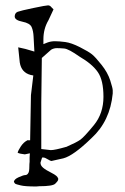

<svg xmlns="http://www.w3.org/2000/svg" viewBox="-20 -675 461 706"><path d="M131.8 -127 167 -123Q181.6 -123 222.7 -134.8H223.6Q261.7 -151.4 275.9 -161.6Q290 -171.9 325.2 -214.8Q360.4 -257.8 360.4 -318.8Q360.4 -379.9 339.8 -409.7Q319.3 -439.5 272.5 -466.8Q232.4 -495.1 216.3 -496.6Q200.2 -498 189.5 -498Q177.7 -498 168 -492.2L133.8 -461.9L131.8 -298.8ZM134.8 -95.7 128.9 -77.1V-76.2Q128.9 -66.4 138.7 -58.1Q148.4 -49.8 169.9 -39.1Q191.4 -28.3 193.4 -19.5L194.3 -17.6Q194.3 -15.6 193.4 -12.2Q192.4 -8.8 183.1 0.5Q173.8 9.8 124 9.8Q118.2 9.8 113.3 10.7Q72.3 10.7 56.6 6.8Q39.1 2.9 35.2 0L31.2 -5.9Q31.2 -15.6 48.8 -23.4Q66.4 -31.2 72.3 -31.2Q78.1 -31.2 82 -35.6Q85.9 -40 86.9 -46.9Q87.9 -53.7 87.9 -62.5Q87.9 -72.3 88.9 -80.1V-95.7L89.8 -111.3L71.3 -107.4Q52.7 -109.4 44.9 -113.3Q46.9 -122.1 56.6 -136.7Q66.4 -151.4 79.1 -158.2L80.1 -159.2H90.8L93.8 -325.2L102.5 -397.5L92.8 -399.4Q58.6 -408.2 52.7 -445.3L46.9 -501L73.2 -495.1L106.4 -485.4L103.5 -540Q102.5 -561.5 96.2 -575.7Q89.8 -589.8 62.5 -595.2Q35.2 -600.6 34.2 -613.3V-616.2Q35.2 -627.9 45.4 -631.8Q55.7 -635.7 102.5 -645.5Q149.4 -655.3 156.7 -655.3Q164.1 -655.3 169.9 -647.5L176.8 -640.6L158.2 -600.6Q139.6 -569.3 139.6 -530.3V-512.7L154.3 -518.6Q167 -523.4 182.1 -523.4Q197.3 -523.4 219.7 -520.5Q242.2 -517.6 273.9 -501.5Q305.7 -485.4 318.4 -475.1Q331.1 -464.8 353.5 -436.5Q376 -408.2 385.3 -379.4Q394.5 -350.6 394.5 -342.8V-331.1Q384.8 -229.5 316.4 -167Q250 -102.5 212.9 -92.8L168.9 -83Q166 -83 155.3 -89.4Q144.5 -95.7 141.6 -95.7Z"/></svg>

Font: Drukaatie burti
Style: Thin
Weight: 100
Version: Version 0.14